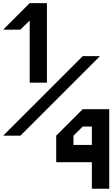

<svg xmlns="http://www.w3.org/2000/svg" viewBox="-20 -853 707 1207"><path d="M666.7 -166.7V333.3H557.5V166.7H333.3V0L500 -166.7ZM557.5 58.3V-57.5H500L441.7 0V58.3ZM275 -166.7Q142.5 -33.3 108.3 0H0L500 -500H608.3Q475.8 -366.7 441.7 -333.3Q309.2 -200 275 -166.7ZM275 -833.3V-333.3H166.7V-724.2L108.3 -666.7H0L166.7 -833.3Z"/></svg>

Font: 0xA000-Mono
Style: Mono-Bold
Weight: 700
Version: Version 0.1